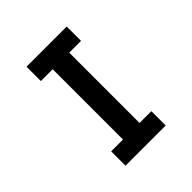

<svg xmlns="http://www.w3.org/2000/svg" viewBox="-185 -795 919 919"><g transform="rotate(-45 275.0 -335.0)"><path d="M139 0V-97H219V-573H139V-670H411V-573H331V-97H411V0Z"/></g></svg>

Font: Lode
Style: Bold
Weight: 700
Monospace: yes
Designer: Belleve Invis
Foundry: Belleve Invis
Version: Version 29.2.0; ttfautohint (v1.8.3)